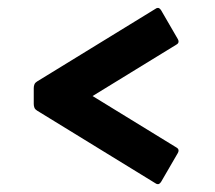

<svg xmlns="http://www.w3.org/2000/svg" viewBox="-20 -497 540 483"><path d="M212.9 -255.4 423.8 -126Q429.2 -123 429.2 -118.2Q429.2 -115.2 427.2 -111.8L385.3 -39.6Q381.3 -33.7 377.4 -33.7Q374 -33.7 371.6 -35.6L73.2 -218.8Q68.4 -221.7 66.7 -225.8Q64.9 -230 64.9 -235.4V-275.4Q64.9 -280.8 66.7 -284.9Q68.4 -289.1 73.2 -292L371.6 -475.1Q374 -477.1 377.4 -477.1Q381.3 -477.1 385.3 -471.2L427.2 -398.9Q429.2 -395.5 429.2 -392.6Q429.2 -387.7 423.8 -384.8Z"/></svg>

Font: Fascinate
Style: Regular
Weight: 900
Designer: Astigmatic (AOETI)
Foundry: Astigmatic (AOETI)
Version: Version 1.000